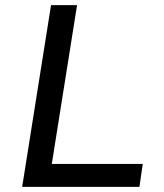

<svg xmlns="http://www.w3.org/2000/svg" viewBox="-20 -725 635 745"><path d="M66 0 178 -705H279L181 -89H534L521 0Z"/></svg>

Font: Nunito Sans 7pt Medium
Style: Italic
Weight: 500
Italic angle: -9°
Designer: Vernon Adams
Foundry: Vernon Adams
Version: Version 3.101;gftools[0.9.27]